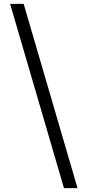

<svg xmlns="http://www.w3.org/2000/svg" viewBox="-20 -801 462 998"><path d="M383 177H312.5L32.5 -781H103Z"/></svg>

Font: Merriweather 36pt Light
Style: Regular
Weight: 300
Designer: Eben Sorkin
Foundry: Eben Sorkin
Version: Version 2.100